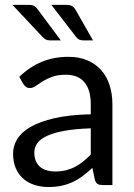

<svg xmlns="http://www.w3.org/2000/svg" viewBox="-20 -744 537 772"><path d="M345 -228Q283.5 -226 240.2 -218.2Q197 -210.5 169.8 -198Q142.5 -185.5 130.2 -168.5Q118 -151.5 118 -130.5Q118 -110.5 124.5 -96Q131 -81.5 142.2 -72.2Q153.5 -63 168.8 -58.8Q184 -54.5 201.5 -54.5Q225 -54.5 244.5 -59.2Q264 -64 281.2 -73Q298.5 -82 314.2 -94.5Q330 -107 345 -123ZM57.5 -435Q99.5 -475.5 148 -495.5Q196.5 -515.5 255.5 -515.5Q298 -515.5 331 -501.5Q364 -487.5 386.5 -462.5Q409 -437.5 420.5 -402Q432 -366.5 432 -324V0H392.5Q379.5 0 372.5 -4.2Q365.5 -8.5 361.5 -21L351.5 -69Q331.5 -50.5 312.5 -36.2Q293.5 -22 272.5 -12.2Q251.5 -2.5 227.8 2.8Q204 8 175 8Q145.5 8 119.5 -0.2Q93.5 -8.5 74.2 -25Q55 -41.5 43.8 -66.8Q32.5 -92 32.5 -126.5Q32.5 -156.5 49 -184.2Q65.5 -212 102.5 -233.5Q139.5 -255 199 -268.8Q258.5 -282.5 345 -284.5V-324Q345 -383 319.5 -413.2Q294 -443.5 245 -443.5Q212 -443.5 189.8 -435.2Q167.5 -427 151.2 -416.8Q135 -406.5 123.2 -398.2Q111.5 -390 100 -390Q91 -390 84.5 -394.8Q78 -399.5 73.5 -406.5ZM245.5 -724.5Q262 -724.5 270.5 -719.2Q279 -714 285 -702.5L354 -581.5H317Q306.5 -581.5 299.2 -584.5Q292 -587.5 286 -595.5L186.5 -724.5ZM95 -724.5Q111.5 -724.5 119.2 -719Q127 -713.5 134.5 -702.5L224.5 -581.5H181.5Q171.5 -581.5 164.8 -584.8Q158 -588 151 -595.5L30 -724.5Z"/></svg>

Font: Lato-Regular
Style: Regular
Weight: 400
Designer: Lukasz Dziedzic with Adam Twardoch and Botio Nikoltchev
Foundry: tyPoland Lukasz Dziedzic
Version: Version 2.015; 2015-08-06; http://www.latofonts.com/